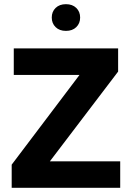

<svg xmlns="http://www.w3.org/2000/svg" viewBox="-20 -900 631 920"><path d="M36 0ZM36 0V-111L361 -541H46V-668H546V-557L219 -127H556V0ZM296 -752Q265 -752 246.5 -770Q228 -788 228 -816Q228 -844 246.5 -862Q265 -880 296 -880Q327 -880 345.5 -862Q364 -844 364 -816Q364 -788 345.5 -770Q327 -752 296 -752Z"/></svg>

Font: Gantari
Style: Bold
Weight: 700
Designer: Anugrah Pasau
Foundry: Lafontype
Version: Version 1.000; ttfautohint (v1.6)